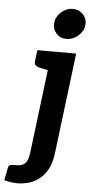

<svg xmlns="http://www.w3.org/2000/svg" viewBox="-135 -778 473 993"><g transform="rotate(5 101.5 -281.5)"><path d="M-3.2 180.9Q-23.6 180.9 -41.8 177.9Q-60 174.9 -74 170.9L-61.5 106.8Q-58.7 93.1 -51.5 90.7Q-44.3 88.2 -19.5 88.2Q1.5 88.2 14.8 81.8Q28.2 75.4 36.3 59.2Q44.3 42.9 47.8 12.6L112.6 -513.8H239.2L174.9 7.7Q168.2 62.3 148.5 96.5Q128.8 130.7 102.1 149Q75.4 167.3 47.7 174.1Q19.9 180.9 -3.2 180.9ZM136.9 -513.8 111.8 -413.1 55.9 -425.1Q42.3 -428.2 35.6 -435.2Q28.9 -442.2 30.5 -455.7L37.8 -513.8ZM182 -584.8Q149.7 -584.8 129.2 -608Q108.6 -631.3 112.2 -663.2Q116.3 -696 143 -719.3Q169.7 -742.5 201.4 -742.5Q234.8 -742.5 256.2 -719.3Q277.5 -696 273.4 -663.2Q269.8 -631.3 242.3 -608Q214.8 -584.8 182 -584.8Z"/></g></svg>

Font: Aleo
Style: Italic
Weight: 400
Italic angle: -7°
Designer: Alessio Laiso
Foundry: Alessio Laiso
Version: Version 2.001;gftools[0.9.29]